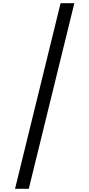

<svg xmlns="http://www.w3.org/2000/svg" viewBox="-20 -813 559 1201"><path d="M445 -793 160 368H74L359 -793Z"/></svg>

Font: Noto Sans Kannada
Style: Regular
Weight: 400
Designer: Jelle Bosma - Monotype Design Team
Foundry: Monotype Imaging Inc.
Version: Version 2.003